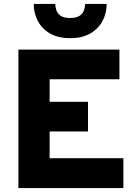

<svg xmlns="http://www.w3.org/2000/svg" viewBox="-20 -951 681 971"><path d="M73 0V-700H584V-550H231V-436H425V-286H231V-151H604V0ZM334.5 -758Q273 -758 232.2 -782Q191.5 -806 171 -845.5Q150.5 -885 150.5 -931H259.5Q259.5 -916 265 -899.5Q270.5 -883 286.5 -871.5Q302.5 -860 334.5 -860Q366.5 -860 382.8 -871.5Q399 -883 404.8 -899.5Q410.5 -916 410.5 -931H519.5Q519.5 -885 498.8 -845.5Q478 -806 437 -782Q396 -758 334.5 -758Z"/></svg>

Font: Overpass Black
Style: Regular
Weight: 900
Designer: Delve Withrington, Dave Bailey, Thomas Jockin
Foundry: Delve Fonts LLC
Version: Version 4.000; ttfautohint (v1.8.3)